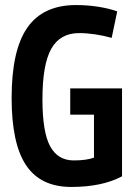

<svg xmlns="http://www.w3.org/2000/svg" viewBox="-20 -730 539 760"><path d="M26 -342Q26 -532 88.5 -621Q151 -710 281 -710Q325 -710 367.5 -703.5Q410 -697 444 -685L422 -580Q391 -589 357 -594Q323 -599 293 -599Q218 -599 183 -537Q148 -475 148 -337Q148 -207 178.5 -151Q209 -95 272 -95Q322 -95 352 -106V-276H258V-380H463V-32Q384 10 262 10Q141 10 83.5 -75.5Q26 -161 26 -342Z"/></svg>

Font: Georama Semi Condensed SemiBold
Style: Regular
Weight: 600
Width: 4
Designer: Jean-Baptiste Levee
Foundry: Production Type
Version: Version 1.000